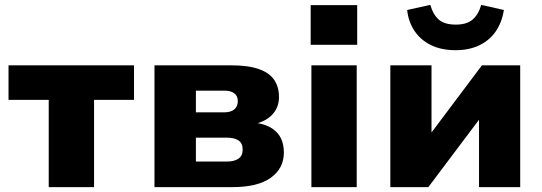

<svg xmlns="http://www.w3.org/2000/svg" viewBox="-20 -768 2224 788"><path d="M180 0V-358H15V-500H530V-358H366V0Z M614 0V-500H926Q999 -500 1042.5 -484.5Q1086 -469 1105.5 -440Q1125 -411 1125 -370Q1125 -329 1100 -300.5Q1075 -272 1029 -260V-264Q1071 -258 1096.5 -241Q1122 -224 1133.5 -199.5Q1145 -175 1145 -142Q1145 -77 1091.5 -38.5Q1038 0 934 0ZM784 -105H911Q942 -105 959 -117Q976 -129 976 -154Q976 -180 959 -191.5Q942 -203 911 -203H784ZM784 -307H901Q927 -307 941.5 -319Q956 -331 956 -353Q956 -374 941.5 -385Q927 -396 901 -396H784Z M1255 -584V-747H1446V-584ZM1258 0V-500H1444V0Z M1582 0V-500H1751V-211H1741L1958 -500H2115V0H1946V-290H1956L1738 0ZM1850 -562Q1791 -562 1748.5 -583Q1706 -604 1681 -641.5Q1656 -679 1651 -727L1746 -748Q1758 -707 1781.5 -687Q1805 -667 1851 -667Q1896 -667 1920 -688Q1944 -709 1955 -748L2048 -727Q2040 -676 2014.5 -639Q1989 -602 1947 -582Q1905 -562 1850 -562Z"/></svg>

Font: Nunito Sans 9pt Black
Style: Regular
Weight: 900
Version: Version 3.101;gftools[0.9.27]